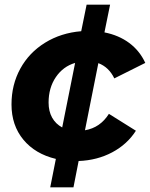

<svg xmlns="http://www.w3.org/2000/svg" viewBox="-20 -678 639 818"><path d="M444 -193 559 -121Q522 -63 458 -29Q394 5 315 8L293 120H194L218 -1Q130 -22 79.5 -83Q29 -144 29 -233Q29 -317 66.5 -385.5Q104 -454 172 -496Q240 -538 326 -545L349 -658H449L425 -540Q486 -528 530.5 -495Q575 -462 599 -410L467 -344Q444 -392 399 -409L342 -123Q407 -134 444 -193ZM245 -135 300 -410Q249 -395 218 -349.5Q187 -304 187 -241Q187 -204 202 -177Q217 -150 245 -135Z"/></svg>

Font: Idrija
Style: Bold Italic
Weight: 700
Italic angle: -11.3°
Designer: Julieta Ulanovsky
Foundry: Julieta Ulanovsky
Version: Version 7.200